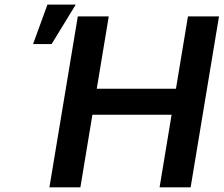

<svg xmlns="http://www.w3.org/2000/svg" viewBox="-20 -797 952 817"><path d="M190.3 0H322.1L373.2 -308.9H710.2L659.1 0H791.2L911.9 -727.3H779.8L728.7 -419.4H391.7L442.8 -727.3H311.1ZM120.7 -609.4H199.6L302.2 -777.3H181.8Z"/></svg>

Font: Margiela Sans Semi Bold
Style: Italic
Weight: 600
Italic angle: -9.39999°
Designer: Stefan Endress, Andreas Faust
Version: Version 1.100;FEAKit 1.0